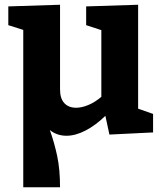

<svg xmlns="http://www.w3.org/2000/svg" viewBox="-20 -559 699 809"><path d="M625 -79V-1L441 8L424 -71Q383 -31 340.5 -9Q298 13 260 13Q220 13 190 -11Q209 42 221 98.5Q233 155 233 230H78V-433L15 -453V-532L233 -539V-182Q233 -144 251 -124.5Q269 -105 301 -105Q324 -105 352 -116.5Q380 -128 407 -151V-432L343 -453V-532L562 -539V-101Z"/></svg>

Font: Bitter Pro OGT
Style: Bold
Weight: 700
Designer: Sol Matas, and Bitter project Authors
Foundry: Sol Matas
Version: Version 2.110